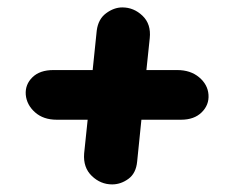

<svg xmlns="http://www.w3.org/2000/svg" viewBox="-20 -561 625 518"><path d="M282.5 -63.5Q251.5 -63.5 227.8 -86.2Q204 -109 207 -147L216.5 -238H133Q97 -238 74.5 -258Q52 -278 49.5 -305.5Q47.5 -333 67.5 -352.5Q87.5 -372 124 -372H230L241 -478.5Q245 -509.5 266.2 -525.2Q287.5 -541 310 -541Q341 -541 364.5 -518.5Q388 -496 384 -458L375 -372H458Q494 -372 517.2 -352.5Q540.5 -333 542.5 -305.5Q544.5 -278 524.2 -258Q504 -238 468.5 -238H361.5L350 -125Q347 -93.5 326.5 -78.5Q306 -63.5 282.5 -63.5Z"/></svg>

Font: Edu NSW ACT Hand Pre
Style: Regular
Weight: 400
Designer: Tina and Corey Anderson, Eben Sorkin, Mirko Velimirovic
Foundry: Sorkin Type Co.
Version: Version 2.000